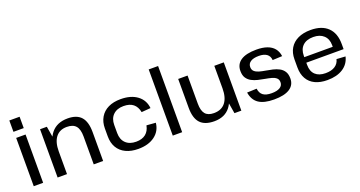

<svg xmlns="http://www.w3.org/2000/svg" viewBox="-42 -1375 3779 2018"><g transform="rotate(-20 1847.5 -366.0)"><path d="M186 -540V0H81V-540ZM191 -737V-610H76V-737Z M752 -312Q752 -393 720 -430Q688 -467 619 -467Q539 -467 496 -412Q453 -357 453 -253L410 -180V-247Q410 -393 474.5 -470.5Q539 -548 658 -548Q760 -548 808.5 -493Q857 -438 857 -323V0H752ZM348 -540H424L453 -367V0H348Z M1250 8Q1170 8 1111.5 -20Q1053 -48 1022 -100.5Q991 -153 991 -226V-314Q991 -386 1022.5 -439Q1054 -492 1112 -520Q1170 -548 1250 -548Q1365 -548 1435.5 -495.5Q1506 -443 1515 -352L1413 -344Q1401 -406 1362 -437.5Q1323 -469 1254 -469Q1181 -469 1138.5 -428Q1096 -387 1096 -315V-225Q1096 -153 1138 -112Q1180 -71 1254 -71Q1321 -71 1361 -103Q1401 -135 1413 -196L1515 -188Q1506 -98 1435 -45Q1364 8 1250 8Z M1741 -740V0H1636V-740Z M1998 -226Q1998 -147 2028.5 -110.5Q2059 -74 2125 -74Q2209 -74 2253 -129Q2297 -184 2297 -287L2340 -360V-293Q2340 -148 2278.5 -70Q2217 8 2100 8Q1994 8 1943.5 -46.5Q1893 -101 1893 -216V-540H1998ZM2403 0H2326L2297 -173V-540H2403Z M2769 8Q2656 8 2597 -32.5Q2538 -73 2525 -158L2633 -162Q2639 -111 2671.5 -87Q2704 -63 2767 -63Q2827 -63 2859.5 -83Q2892 -103 2892 -140Q2892 -171 2872.5 -188Q2853 -205 2821.5 -213.5Q2790 -222 2752 -228.5Q2714 -235 2676 -244Q2638 -253 2606.5 -270Q2575 -287 2555.5 -316.5Q2536 -346 2536 -395Q2536 -470 2595 -509.5Q2654 -549 2769 -549Q2839 -549 2888.5 -531.5Q2938 -514 2966.5 -479Q2995 -444 3002 -392L2894 -387Q2891 -432 2859.5 -455Q2828 -478 2771 -478Q2711 -478 2679 -457Q2647 -436 2647 -398Q2647 -367 2666.5 -349.5Q2686 -332 2717.5 -323Q2749 -314 2787 -308Q2825 -302 2863 -293Q2901 -284 2932.5 -267.5Q2964 -251 2983.5 -221Q3003 -191 3003 -142Q3003 -69 2943.5 -30.5Q2884 8 2769 8Z M3365 8Q3285 8 3228.5 -19Q3172 -46 3142 -98.5Q3112 -151 3112 -225V-315Q3112 -388 3143.5 -440Q3175 -492 3234 -520Q3293 -548 3375 -548Q3500 -548 3567 -483Q3634 -418 3634 -297V-240H3197V-302H3550L3535 -278V-321Q3535 -390 3492.5 -429.5Q3450 -469 3377 -469Q3300 -469 3258.5 -429Q3217 -389 3217 -317V-214Q3217 -143 3257.5 -105Q3298 -67 3372 -67Q3437 -67 3477 -93Q3517 -119 3528 -167L3627 -161Q3608 -80 3539.5 -36Q3471 8 3365 8Z"/></g></svg>

Font: Pathway Extreme 8pt Thin 12pt Medium
Style: Regular
Weight: 500
Version: Version 1.001;gftools[0.9.26]